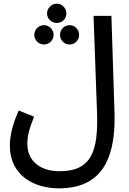

<svg xmlns="http://www.w3.org/2000/svg" viewBox="-20 -802 710 1053"><path d="M292 -676C321 -676 344 -699 344 -728C344 -757 321 -782 292 -782C262 -782 238 -757 238 -728C238 -699 262 -676 292 -676ZM34 -3C34 158 164 231 303 231C560 231 614 36 608 -184L591 -715H493L512 -188C520 27 482 137 307 137C203 137 130 84 130 -15C130 -57 142 -101 167 -162L83 -196C43 -109 34 -46 34 -3ZM221 -558C250 -558 274 -582 274 -610C274 -640 250 -664 221 -664C192 -664 168 -640 168 -610C168 -582 192 -558 221 -558ZM362 -558C391 -558 414 -582 414 -610C414 -640 391 -664 362 -664C332 -664 309 -640 309 -610C309 -582 332 -558 362 -558Z"/></svg>

Font: Noto Sans Arabic UI SmCn Md
Style: Regular
Weight: 500
Width: 4
Designer: Monotype Design Team, Nadine Chahine and Nizar Qandah
Foundry: Monotype Imaging Inc.
Version: Version 2.010